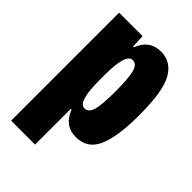

<svg xmlns="http://www.w3.org/2000/svg" viewBox="-214 -633 885 885"><g transform="rotate(45 229.0 -190.0)"><path d="M32 167V-537H185L188 -472H193Q221 -547 296 -547Q362 -547 397 -485.5Q432 -424 432 -269Q432 -128 401.5 -59Q371 10 296 10Q222 10 193 -66H188V167ZM231 -112Q257 -112 267 -146.5Q277 -181 277 -269Q277 -353 267.5 -390Q258 -427 231 -427Q188 -427 188 -288V-249Q188 -112 231 -112Z"/></g></svg>

Font: Mona Sans Condensed ExtraBold
Style: Regular
Weight: 800
Width: 3
Designer: Deni Anggara
Foundry: GitHub
Version: Version 1.001;gftools[0.9.33]